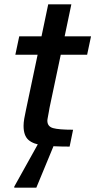

<svg xmlns="http://www.w3.org/2000/svg" viewBox="-20 -678 441 888"><path d="M302 0Q228 0 181 -5.5Q134 -11 111.5 -31Q89 -51 89 -96Q89 -110 92 -128.5Q95 -147 100 -169L154 -425H51L69 -510H172L203 -658H310L279 -510H401L383 -425H261L209 -179Q208 -174 206 -161.5Q204 -149 201.5 -137Q199 -125 199 -120Q199 -93 225.5 -85.5Q252 -78 318 -78ZM46 190V185L159 -18H232V-13L148 190Z"/></svg>

Font: Saira Medium
Style: Italic
Weight: 500
Italic angle: -12°
Designer: Hector Gatti with collaboration of the Omnibus-Type team
Foundry: Omnibus-Type
Version: Version 1.100; ttfautohint (v1.8.3)